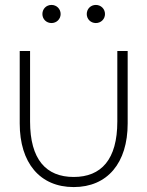

<svg xmlns="http://www.w3.org/2000/svg" viewBox="-20 -747 598 779"><path d="M369 -653.5C389.5 -653.5 406 -669.5 406 -690C406 -711 389.5 -727 369 -727C348 -727 332 -711 332 -690C332 -669.5 348 -653.5 369 -653.5ZM189 -653.5C209.5 -653.5 226 -669.5 226 -690C226 -711 209.5 -727 189 -727C168 -727 152 -711 152 -690C152 -669.5 168 -653.5 189 -653.5ZM60 -246C60 -86 142 12 279 12C416 12 498 -86 498 -246V-540H456V-254C456 -100 391 -29 279 -29C167 -29 102 -100 102 -254V-540H60Z"/></svg>

Font: Hauora ExtraLight
Style: Regular
Weight: 200
Designer: Mikhail Sharanda
Foundry: WCYS & Co.
Version: Version 1.010